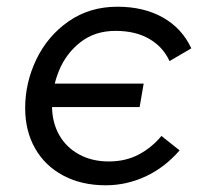

<svg xmlns="http://www.w3.org/2000/svg" viewBox="-20 -545 616 572"><path d="M55 -223Q55 -299 88.5 -368.5Q122 -438 184.5 -481.5Q247 -525 330 -525Q408 -525 465 -493Q522 -461 550 -401L485 -363Q466 -405 425 -429Q384 -453 324 -453Q263 -453 220 -419.5Q177 -386 156 -335Q135 -284 135 -230Q135 -181 156 -143.5Q177 -106 215.5 -85Q254 -64 304 -64Q354 -64 393 -84.5Q432 -105 461 -140L515 -97Q471 -46 414 -19.5Q357 7 295 7Q223 7 168.5 -22Q114 -51 84.5 -103Q55 -155 55 -223ZM103 -296H408L396 -226H91Z"/></svg>

Font: Fixel Italic Variable Display Thin
Style: Italic
Weight: 100
Italic angle: -10°
Designer: AlfaBravo + MacPaw
Foundry: Kyrylo Tkachov, Marchela Mozhyna, Serhii Makarenko, Maria Weinstein, Zakhar Kryvoshyya
Version: Version 1.210;Glyphs 3.2 (3217)